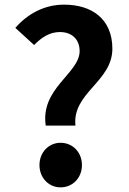

<svg xmlns="http://www.w3.org/2000/svg" viewBox="-20 -793 554 827"><path d="M177 -252H305C290 -393 464 -441 464 -583C464 -711 376 -773 256 -773C169 -773 98 -732 46 -673L127 -599C159 -632 194 -655 238 -655C290 -655 323 -623 323 -573C323 -477 153 -413 177 -252ZM241 14C294 14 333 -28 333 -82C333 -136 294 -178 241 -178C189 -178 150 -136 150 -82C150 -28 189 14 241 14Z"/></svg>

Font: Noto Sans Japanese Bold
Style: Bold
Weight: 700
Designer: Ryoko NISHIZUKA (kana & ideographs); Paul D. Hunt (Latin, Greek & Cyrillic); Wenlong ZHANG (bopomofo); Sandoll Communica
Foundry: Adobe Systems Incorporated
Version: Version 1.000;PS 1;hotconv 1.0.78;makeotf.lib2.5.61930